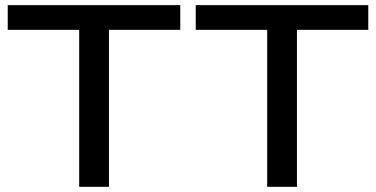

<svg xmlns="http://www.w3.org/2000/svg" viewBox="-20 -720 1449 740"><path d="M9.8 -605V-700.2H674.8V-605H399.9V0H285.2V-605Z M734.4 -605V-700.2H1399.4V-605H1124.5V0H1009.8V-605Z"/></svg>

Font: Copperplate Sans CC Heavy
Style: Regular
Weight: 400
Designer: indestructible type*
Foundry: Cowboy Collective
Version: Version 1.000